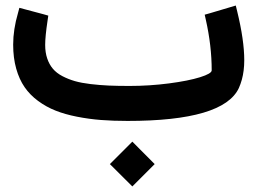

<svg xmlns="http://www.w3.org/2000/svg" viewBox="-20 -439 935 697"><path d="M449.7 -127Q522.5 -127 593.3 -136.2Q664.1 -145.5 706.3 -158.7Q748.5 -171.9 748.5 -183.6Q748.5 -272.9 727.1 -367.7L723.1 -385.7L740.7 -390.6L816.4 -413.1L835.9 -418.9L840.8 -398.9Q866.7 -293 866.7 -220.7Q866.7 -201.2 864.5 -183.3Q862.3 -165.5 857.9 -149.7Q853.5 -133.8 847.2 -119.6Q791.5 0 442.9 0Q390.6 0 346.7 -3.4Q302.7 -6.8 259.3 -15.4Q215.8 -23.9 181.9 -37.4Q147.9 -50.8 118.4 -72.5Q88.9 -94.2 69.3 -122.6Q49.8 -150.9 38.8 -189.9Q27.8 -229 27.8 -276.9Q27.8 -332 45.4 -392.1L50.3 -410.6L68.4 -405.8L138.2 -387.2L155.3 -382.3L152.8 -365.2Q144 -306.6 144 -275.9Q144 -248.5 151.4 -226.8Q158.7 -205.1 171.9 -189.5Q185.1 -173.8 206.5 -162.6Q228 -151.4 252 -144.5Q275.9 -137.7 308.8 -133.8Q341.8 -129.9 374.5 -128.4Q407.2 -127 449.7 -127ZM460.4 75.2 541.5 156.7 460.4 237.8 378.9 156.7Z"/></svg>

Font: Samim FD-WOL
Style: Bold-FD-WOL
Weight: 700
Foundry: DejaVu fonts team - Redesigned by Saber Rastikerdar
Version: Version 4.0.5